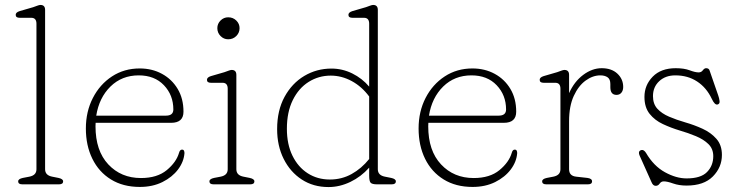

<svg xmlns="http://www.w3.org/2000/svg" viewBox="-20 -746 2989 777"><path d="M162.5 -706V-61Q162.5 -36.5 191.5 -31L216.5 -26Q235.5 -22 235.5 -12Q235.5 0 218.5 0H70.5Q53.5 0 53.5 -12Q53.5 -22 72.5 -26L98.5 -31Q127.5 -36.5 127.5 -61V-650Q127.5 -674 106.5 -674H59.5Q43.5 -674 43.5 -686Q43.5 -696 59.5 -701L114.5 -717Q122 -719.5 130.5 -722.8Q139 -726 143.5 -726Q162.5 -726 162.5 -706Z M722.5 -294Q722.5 -249 672.5 -249H367Q366.5 -242 366.5 -235Q366.5 -136 418.2 -80.8Q470 -25.5 550.5 -25.5Q616 -25.5 654.8 -57.5Q693.5 -89.5 704.5 -127.5Q708 -140.5 716.5 -140.5Q722.5 -140.5 724.5 -136.2Q726.5 -132 726.5 -126.5Q724 -91.5 700.5 -60.2Q677 -29 637.2 -9.2Q597.5 10.5 546 10.5Q478 10.5 429 -19.8Q380 -50 353.8 -103.5Q327.5 -157 327.5 -226Q327.5 -294.5 355.8 -349.5Q384 -404.5 433.2 -436.8Q482.5 -469 545.5 -469Q595.5 -469 635.5 -447.2Q675.5 -425.5 699 -386.2Q722.5 -347 722.5 -294ZM541.5 -441Q473 -441 427 -395.8Q381 -350.5 369.5 -278H651.5Q681.5 -278 681.5 -303Q681.5 -361 643.5 -401Q605.5 -441 541.5 -441Z M903.5 -587Q885.5 -587 872.5 -600.2Q859.5 -613.5 859.5 -632Q859.5 -650 872.5 -663Q885.5 -676 903.5 -676Q923 -676 936.2 -663Q949.5 -650 949.5 -632Q949.5 -613.5 936.2 -600.2Q923 -587 903.5 -587ZM936.5 -443V-61Q936.5 -36.5 965.5 -31L990.5 -26Q1009.5 -22 1009.5 -12Q1009.5 0 992.5 0H844.5Q827.5 0 827.5 -12Q827.5 -22 846.5 -26L872.5 -31Q901.5 -36.5 901.5 -61V-387Q901.5 -411 880.5 -411H833.5Q817.5 -411 817.5 -423Q817.5 -433 833.5 -438L888.5 -454Q896 -456.5 904.5 -459.8Q913 -463 917.5 -463Q936.5 -463 936.5 -443Z M1101.5 -223.5Q1101.5 -299 1131.5 -354Q1161.5 -409 1211.5 -438.8Q1261.5 -468.5 1321.5 -468.5Q1365.5 -468.5 1405.5 -448.8Q1445.5 -429 1474 -395.5V-650Q1474 -674 1453 -674H1406Q1390 -674 1390 -686Q1390 -696 1406 -701L1461 -717Q1468.5 -719.5 1477 -722.8Q1485.5 -726 1490 -726Q1509 -726 1509 -706V-61Q1509 -36.5 1538 -31L1563 -26Q1582 -22 1582 -12Q1582 0 1565 0H1506Q1486.5 0 1480.2 -6.2Q1474 -12.5 1474 -35V-67.5Q1441 -30.5 1397.8 -9.8Q1354.5 11 1309.5 11Q1248 11 1201.2 -19.5Q1154.5 -50 1128 -103Q1101.5 -156 1101.5 -223.5ZM1141 -225Q1141 -162 1163.5 -116Q1186 -70 1225.2 -44.8Q1264.5 -19.5 1315 -19.5Q1363 -19.5 1403 -41.8Q1443 -64 1474 -102.5V-355.5Q1444 -396 1403.2 -418Q1362.5 -440 1318.5 -440Q1269.5 -440 1229 -414.5Q1188.5 -389 1164.8 -340.8Q1141 -292.5 1141 -225Z M2069 -294Q2069 -249 2019 -249H1713.5Q1713 -242 1713 -235Q1713 -136 1764.8 -80.8Q1816.5 -25.5 1897 -25.5Q1962.5 -25.5 2001.2 -57.5Q2040 -89.5 2051 -127.5Q2054.5 -140.5 2063 -140.5Q2069 -140.5 2071 -136.2Q2073 -132 2073 -126.5Q2070.5 -91.5 2047 -60.2Q2023.5 -29 1983.8 -9.2Q1944 10.5 1892.5 10.5Q1824.5 10.5 1775.5 -19.8Q1726.5 -50 1700.2 -103.5Q1674 -157 1674 -226Q1674 -294.5 1702.2 -349.5Q1730.5 -404.5 1779.8 -436.8Q1829 -469 1892 -469Q1942 -469 1982 -447.2Q2022 -425.5 2045.5 -386.2Q2069 -347 2069 -294ZM1888 -441Q1819.5 -441 1773.5 -395.8Q1727.5 -350.5 1716 -278H1998Q2028 -278 2028 -303Q2028 -361 1990 -401Q1952 -441 1888 -441Z M2283 -443V-369Q2304 -416 2340.2 -443Q2376.5 -470 2415 -470Q2455 -470 2478.5 -448Q2502 -426 2502 -394Q2502 -380 2494.8 -371Q2487.5 -362 2475 -362Q2450 -362 2450 -393V-406Q2450 -425.5 2438.8 -433.2Q2427.5 -441 2409.5 -441Q2379 -441 2350 -420Q2321 -399 2302 -357.8Q2283 -316.5 2283 -256V-61Q2283 -34 2312 -31L2357 -26Q2376 -23.5 2376 -12Q2376 0 2359 0H2191Q2174 0 2174 -12Q2174 -22 2193 -26L2219 -31Q2248 -36.5 2248 -61V-387Q2248 -411 2227 -411H2180Q2164 -411 2164 -423Q2164 -433 2180 -438L2235 -454Q2242.5 -456.5 2251 -459.8Q2259.5 -463 2264 -463Q2283 -463 2283 -443Z M2713 -441Q2673 -441 2647.8 -417.5Q2622.5 -394 2622.5 -357Q2622.5 -325.5 2640.2 -306Q2658 -286.5 2687.8 -273.8Q2717.5 -261 2754 -250.5Q2789 -240.5 2823 -225Q2857 -209.5 2879.2 -184.2Q2901.5 -159 2901.5 -119Q2901.5 -69 2865 -32Q2828.5 5 2758.5 5Q2728 5 2704 -3.5Q2680 -12 2666.5 -12Q2655.5 -12 2649.5 -3Q2643.5 6 2633.5 6Q2622.5 6 2616.5 -9L2569.5 -114Q2559.5 -135.5 2576.5 -139Q2586 -140.5 2594.5 -127Q2625.5 -74 2671 -49Q2716.5 -24 2758.5 -24Q2816 -24 2841.2 -49.8Q2866.5 -75.5 2866.5 -114Q2866.5 -143.5 2847 -162.8Q2827.5 -182 2796.2 -195Q2765 -208 2730.5 -218Q2695.5 -228.5 2662.8 -243.8Q2630 -259 2609 -285.2Q2588 -311.5 2588 -354Q2588 -401.5 2621.5 -435.8Q2655 -470 2714.5 -470Q2748.5 -470 2771 -461.5Q2793.5 -453 2807.5 -453Q2818 -453 2824.2 -461.5Q2830.5 -470 2837.5 -470Q2848.5 -470 2851.5 -461L2886.5 -360Q2890.5 -349 2892 -337.2Q2893.5 -325.5 2883.5 -323Q2872.5 -320.5 2860.5 -346Q2839 -391.5 2801.2 -416.2Q2763.5 -441 2713 -441Z"/></svg>

Font: Fraunces 9pt S100 Thin
Style: Regular
Weight: 100
Version: Version 1.000; ttfautohint (v1.8.3)